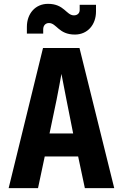

<svg xmlns="http://www.w3.org/2000/svg" viewBox="-20 -980 640 1000"><path d="M370 -800C436 -800 480 -851 480 -920V-955H395V-928C395 -911 383 -900 365 -900C325 -900 315 -960 230 -960C164 -960 120 -909 120 -840V-805H205V-827C205 -847 217 -860 235 -860C275 -860 285 -800 370 -800ZM178 0 213 -165H387L422 0H575L394 -730H204L25 0ZM275 -462C285 -512 295 -567 300 -595C305 -567 316 -512 326 -461L361 -285H238Z"/></svg>

Font: Tekne LDO ExtraBold
Style: Regular
Weight: 800
Monospace: yes
Designer: Alessio Laiso, Mario Rullo, Paolo Rosset
Foundry: Alessio Laiso
Version: Version 1.000;hotconv 1.0.109;makeotfexe 2.5.65596